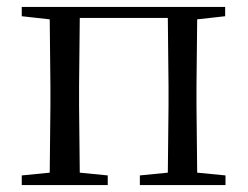

<svg xmlns="http://www.w3.org/2000/svg" viewBox="-20 -536 717 556"><path d="M43 -489 124 -480 126 -288V-229L124 -36L43 -28V0H292V-28L211 -36L209 -229V-288L211 -484H466L468 -288V-229L466 -36L385 -28V0H633V-28L551 -36L549 -229V-288L551 -480L632 -489V-516H43Z"/></svg>

Font: Noto Serif CJK TC
Style: Regular
Weight: 400
Designer: Ryoko NISHIZUKA 西塚涼子 (kana & ideographs); Frank Grießhammer (Latin, Greek & Cyrillic); Wenlong ZHANG 张文龙 (bopomofo); San
Foundry: Adobe
Version: Version 2.001;hotconv 1.1.0;makeotfexe 2.6.0